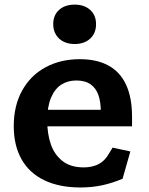

<svg xmlns="http://www.w3.org/2000/svg" viewBox="-20 -817 660 849"><path d="M40.8 -259.2Q40.8 -349.7 77.9 -416.6Q115 -483.6 181.3 -519.5Q247.7 -555.3 333.1 -555.3Q407.7 -555.3 459.2 -527.4Q510.8 -499.5 537.3 -442.8Q563.9 -386 563.9 -300.3V-258.5H177.1V-331.6H443.5L425.8 -304.7V-322.4Q425.8 -365.9 415.2 -396.5Q404.6 -427.2 380.5 -444.1Q356.5 -461.1 317.3 -461.1Q279.8 -461.1 251 -442.7Q222.2 -424.3 205.5 -384.6Q188.8 -344.9 188.8 -284.2Q188.8 -224.8 204.9 -178.6Q221 -132.4 256.9 -104.6Q292.8 -76.8 349.8 -76.8Q387.2 -76.8 415 -90.8Q442.9 -104.8 460.4 -135.5L477.9 -164.2L556.4 -147.3L522 -26.5Q474.6 -6.7 429.8 2.7Q385.1 12 335.9 12Q242.2 12 175.9 -19.9Q109.6 -51.8 75.2 -112.8Q40.8 -173.8 40.8 -259.2ZM215.3 -710.1Q215.3 -749.8 241.3 -773.2Q267.3 -796.6 310 -796.6Q352.7 -796.6 378.7 -773.2Q404.7 -749.8 404.7 -710.1Q404.7 -670 378.7 -646.2Q352.7 -622.3 310 -622.3Q282 -622.3 260.6 -633.1Q239.2 -643.8 227.3 -663.8Q215.3 -683.8 215.3 -710.1Z"/></svg>

Font: Monaspace Xenon Var ExtraLight
Style: Regular
Weight: 200
Designer: Riley Cran and the Lettermatic Team
Version: Version 1.200 (Monaspace Xenon Var)